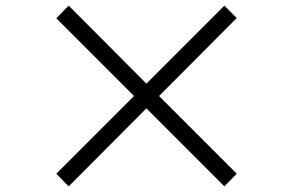

<svg xmlns="http://www.w3.org/2000/svg" viewBox="-20 -716 1040 682"><path d="M777 -54 821 -99 545 -375 821 -652 777 -696 500 -419 224 -696 180 -651 456 -375 180 -99 224 -54 500 -331Z"/></svg>

Font: Noto Sans JP DemiLight
Style: Regular
Weight: 350
Designer: Ryoko NISHIZUKA 西塚涼子 (kana, bopomofo & ideographs); Paul D. Hunt (Latin, Greek & Cyrillic); Sandoll Communications 산돌커뮤니
Foundry: Adobe
Version: Version 2.004;hotconv 1.0.118;makeotfexe 2.5.65603